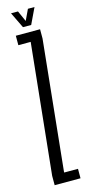

<svg xmlns="http://www.w3.org/2000/svg" viewBox="-112 -718 345 746"><g transform="rotate(-15 61.0 -344.5)"><path d="M9.5 0H113.5V-38H58V-41.5L111.5 -563V-600H14V-562H63.5V-561L9.5 -37.5ZM49.5 -625H82.5L113 -689H86.5L66 -645.5L46.5 -689H18.5Z"/></g></svg>

Font: Anybody UltraCondensed Light
Style: Regular
Weight: 300
Width: 1
Version: Version 1.113;gftools[0.9.25]